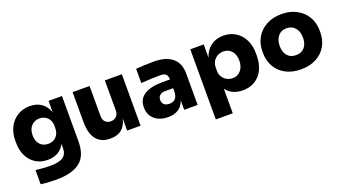

<svg xmlns="http://www.w3.org/2000/svg" viewBox="-61 -1143 3452 1935"><g transform="rotate(-20 1665.0 -175.5)"><path d="M124 210V58Q208 69 281 69Q373 69 416.5 39.5Q460 10 460 -53V-101Q435 -50 388.5 -23Q342 4 277 4Q203 4 148 -31Q93 -66 63.5 -127.5Q34 -189 34 -268V-292Q34 -371 66 -433.5Q98 -496 155.5 -532Q213 -568 288 -568Q360 -568 411 -533Q462 -498 486 -431V-552H630V-65Q630 86 545.5 153.5Q461 221 287 221Q196 221 124 210ZM456 -273V-297Q456 -352 421.5 -385Q387 -418 338 -418Q284 -418 250 -380.5Q216 -343 216 -280Q216 -218 249.5 -182Q283 -146 338 -146Q389 -146 422.5 -180Q456 -214 456 -273Z M744 -232V-552H926V-227Q926 -189 948 -166.5Q970 -144 1007 -144Q1044 -144 1067 -167Q1090 -190 1090 -229V-552H1272V0H1128V-130Q1094 18 949 18H941Q846 18 795 -44.5Q744 -107 744 -232Z M1740 -102Q1701 14 1565 14Q1476 14 1421 -33Q1366 -80 1366 -162Q1366 -251 1435 -294Q1504 -337 1623 -337H1710Q1709 -375 1691.5 -392.5Q1674 -410 1635 -410Q1560 -410 1426 -402V-554Q1522 -562 1617 -562Q1746 -562 1815 -505Q1884 -448 1884 -335V0H1740ZM1623 -108Q1662 -108 1684.5 -130Q1707 -152 1710 -204V-243H1623Q1587 -243 1566.5 -224.5Q1546 -206 1546 -175Q1546 -144 1566 -126Q1586 -108 1623 -108Z M2006 -552H2150V-411Q2174 -486 2230 -527Q2286 -568 2364 -568Q2438 -568 2495 -532Q2552 -496 2583 -433Q2614 -370 2614 -289V-265Q2614 -183 2585 -119Q2556 -55 2499.5 -18.5Q2443 18 2365 18Q2307 18 2262 -2.5Q2217 -23 2188 -63V200H2006ZM2432 -277Q2432 -341 2398.5 -379.5Q2365 -418 2310 -418Q2258 -418 2221 -383Q2184 -348 2184 -289V-255Q2184 -218 2202.5 -190Q2221 -162 2250 -147Q2279 -132 2310 -132Q2364 -132 2398 -172.5Q2432 -213 2432 -277Z M2682 -262V-286Q2682 -367 2720 -432Q2758 -497 2827.5 -534.5Q2897 -572 2989 -572Q3081 -572 3150.5 -534.5Q3220 -497 3258 -432Q3296 -367 3296 -286V-262Q3296 -184 3259.5 -119.5Q3223 -55 3153.5 -17.5Q3084 20 2989 20Q2894 20 2824.5 -17.5Q2755 -55 2718.5 -119.5Q2682 -184 2682 -262ZM3114 -274Q3114 -339 3081 -379.5Q3048 -420 2989 -420Q2930 -420 2897 -379.5Q2864 -339 2864 -274Q2864 -210 2896.5 -171Q2929 -132 2989 -132Q3049 -132 3081.5 -171Q3114 -210 3114 -274Z"/></g></svg>

Font: Sora-SIA ExtraBold
Style: Regular
Weight: 800
Designer: Jonathan Barnbrook, Julián Moncada
Foundry: Barnbrook Fonts
Version: Version 2.000